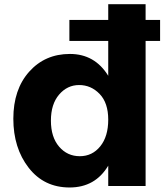

<svg xmlns="http://www.w3.org/2000/svg" viewBox="-20 -832 767 893"><path d="M483.4 -479.5V-641.6H302.7V-739.3H483.4V-812.5H657.2V-739.3H724.6V-641.6H657.2V33.2H483.4V-61.5Q422.9 40 303.7 40Q184.6 40 113.3 -51.8Q42 -143.6 42 -279.8Q42 -416 115.7 -498.5Q189.5 -581.1 305.2 -581.1Q420.9 -581.1 483.4 -479.5ZM254.9 -392.1Q216.8 -347.7 216.8 -271Q216.8 -194.3 254.9 -149.9Q293 -105.5 351.1 -105.5Q409.2 -105.5 446.3 -151.4Q483.4 -197.3 483.4 -275.4Q483.4 -353.5 443.4 -395Q403.3 -436.5 348.1 -436.5Q293 -436.5 254.9 -392.1Z"/></svg>

Font: GenEi M Gothic v2 Heavy
Style: Regular
Weight: 800
Version: Version 2.0